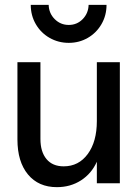

<svg xmlns="http://www.w3.org/2000/svg" viewBox="-20 -757 573 793"><path d="M52 -181V-500H147V-183Q147 -130 172 -100Q197 -70 243 -70Q305 -70 342.5 -121Q380 -172 380 -257V-500H475V0H380V-89Q358 -40 314.5 -12Q271 16 215 16Q139 16 95.5 -36.5Q52 -89 52 -181ZM264 -654Q298 -654 321.5 -678Q345 -702 346 -737H420Q420 -693 399 -657Q378 -621 342.5 -600.5Q307 -580 264 -580Q221 -580 185 -600.5Q149 -621 128 -657Q107 -693 107 -737H181Q182 -702 206 -678Q230 -654 264 -654Z"/></svg>

Font: MedMera Sans Display
Style: Regular
Weight: 500
Designer: Kasper Nordkvist
Foundry: UNCUT.wtf
Version: Version 1.300